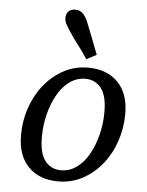

<svg xmlns="http://www.w3.org/2000/svg" viewBox="-55 -825 674 881"><g transform="rotate(5 282.0 -384.0)"><path d="M246 12Q159 12 108.5 -39.5Q58 -91 58 -184Q58 -252 79 -312.5Q100 -373 138 -419.5Q176 -466 227 -493Q278 -520 338 -520Q425 -520 475.5 -468.5Q526 -417 526 -324Q526 -257 505 -196Q484 -135 446 -88.5Q408 -42 357 -15Q306 12 246 12ZM254 -40Q293 -40 325.5 -63Q358 -86 381 -126.5Q404 -167 417 -218Q430 -269 430 -324Q430 -399 402.5 -433.5Q375 -468 330 -468Q291 -468 258.5 -445Q226 -422 203 -381.5Q180 -341 167 -290.5Q154 -240 154 -184Q154 -109 181.5 -74.5Q209 -40 254 -40ZM372 -582 326 -558Q305 -590 285 -616Q265 -642 244 -673Q228 -697 221 -710.5Q214 -724 214 -739Q214 -758 225.5 -769Q237 -780 256 -780Q279 -780 293 -764.5Q307 -749 317 -723Q331 -686 344.5 -653Q358 -620 372 -582Z"/></g></svg>

Font: Source Serif 4 Caption
Style: Italic
Weight: 400
Italic angle: -12°
Designer: Frank Grießhammer
Foundry: Adobe Systems Incorporated
Version: Version 4.004;hotconv 1.0.117;makeotfexe 2.5.65602